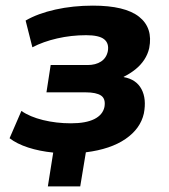

<svg xmlns="http://www.w3.org/2000/svg" viewBox="-20 -534 602 682"><path d="M150 128 169 8Q120 3 80 -10Q40 -23 14 -43L56 -140Q86 -119 133 -107.5Q180 -96 232 -96Q285 -96 315 -111Q345 -126 351 -154Q356 -183 339 -194.5Q322 -206 284 -206H145L160 -303H291Q320 -303 339 -315.5Q358 -328 363 -352Q368 -380 350 -394.5Q332 -409 286 -409Q233 -409 183 -397.5Q133 -386 95 -366L71 -461Q114 -486 176.5 -500Q239 -514 310 -514Q424 -514 474 -474.5Q524 -435 510 -363Q505 -341 492.5 -322Q480 -303 461.5 -288Q443 -273 419 -261L420 -260Q464 -252 482.5 -217.5Q501 -183 491 -131Q479 -77 426 -40.5Q373 -4 285 7L265 128Z"/></svg>

Font: Nunito Sans 7pt SemiCondensed ExtraBold
Style: Italic
Weight: 800
Width: 4
Italic angle: -9°
Designer: Vernon Adams
Foundry: Vernon Adams
Version: Version 3.101;gftools[0.9.27]